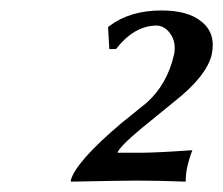

<svg xmlns="http://www.w3.org/2000/svg" viewBox="-20 -709 427 367"><path d="M201.7 -615.2H189L186.5 -657.2L189 -659.2Q228.5 -689 288.6 -689Q339.4 -689 364.7 -668Q393.1 -646 384.8 -605Q375 -563.5 313.5 -515.1L249.5 -462.9Q208 -428.2 204.6 -417H247.6Q277.8 -417 347.7 -421.9Q341.8 -407.2 337.4 -387.2Q335 -375.5 335 -361.8Q280.8 -363.8 243.2 -363.8Q215.3 -363.8 115.7 -361.8L115.2 -363.8Q124 -398.9 211.4 -473.1L259.8 -512.2Q299.8 -547.4 313 -606Q316.9 -629.4 305.2 -645Q294.4 -660.2 278.3 -660.2Q235.8 -659.2 201.7 -615.2Z"/></svg>

Font: Linux Biolinum Slanted O
Style: Slanted
Weight: 400
Designer: Philipp H. Poll
Foundry: Philipp H. Poll
Version: Version 1.0.4